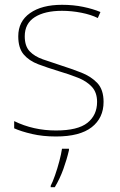

<svg xmlns="http://www.w3.org/2000/svg" viewBox="-20 -558 498 799"><path d="M411 -134Q411 -67 361.5 -28.5Q312 10 213 10Q158 10 113 -0.5Q68 -11 39 -24V-54Q119 -15 213 -15Q304 -15 344 -47Q384 -79 384 -134Q384 -173 362.5 -196.5Q341 -220 304.5 -234.5Q268 -249 224 -262Q178 -276 139.5 -290.5Q101 -305 78.5 -331.5Q56 -358 56 -407Q56 -469 105 -503.5Q154 -538 238 -538Q285 -538 326 -529.5Q367 -521 398 -508L387 -483Q359 -497 318.5 -505Q278 -513 238 -513Q166 -513 124.5 -486.5Q83 -460 83 -407Q83 -366 103.5 -344.5Q124 -323 158.5 -311Q193 -299 233 -286Q277 -272 318 -256Q359 -240 385 -212.5Q411 -185 411 -134ZM267 67Q258 106 243.5 146Q229 186 208 221H191V215Q199 200 209 171.5Q219 143 227 112.5Q235 82 238 61H267Z"/></svg>

Font: Noto Sans Devanagari Thin
Style: Regular
Weight: 100
Designer: Jelle Bosma - Monotype Design Team
Foundry: Monotype Imaging Inc.
Version: Version 2.004; ttfautohint (v1.8.4.7-5d5b)